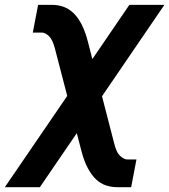

<svg xmlns="http://www.w3.org/2000/svg" viewBox="-66 -567 701 795"><path d="M212.4 -169.9 161.1 -367.2Q151.4 -403.8 136.2 -418Q129.9 -423.8 122.1 -428Q114.3 -432.1 108.4 -432.1H69.8L91.8 -546.9H148.9Q173.8 -546.9 195.8 -539.3Q217.8 -531.7 236.8 -514.2Q255.9 -496.6 271.2 -467.3Q286.6 -438 297.9 -394.5L316.4 -322.3L469.7 -546.9H614.7L356.4 -168.5L407.2 28.3Q411.1 43.9 417 57.4Q422.9 70.8 432.1 79.1Q438.5 85 446.3 89.1Q454.1 93.3 460 93.3H499L477.1 208H419.4Q395 208 372.8 200.7Q350.6 193.4 331.8 175.8Q313 158.2 297.4 128.9Q281.7 99.6 270.5 55.7L252 -15.6L99.1 208H-45.9Z"/></svg>

Font: Hack
Style: Bold Italic
Weight: 700
Italic angle: -11°
Monospace: yes
Designer: Christopher Simpkins
Foundry: Christopher Simpkins
Version: Version 2.017; ttfautohint (v1.4.1) -l 4 -r 80 -G 350 -x 0 -